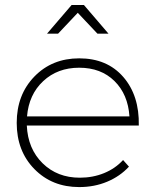

<svg xmlns="http://www.w3.org/2000/svg" viewBox="-20 -759 629 780"><path d="M295.9 -707 215.8 -622.1H170.9L271 -738.8H320.8L420.9 -622.1H376ZM301.8 -522Q415 -522 480.7 -446.5Q546.4 -371.1 543.9 -249H88.9Q93.3 -154.3 153.1 -95.7Q212.9 -37.1 304.2 -37.1Q357.4 -37.1 402.8 -55.7Q448.2 -74.2 480 -108.9L503.9 -82Q467.3 -42.5 415.3 -20.8Q363.3 1 301.8 1Q191.4 1 119.6 -72.3Q47.9 -145.5 47.9 -259.8Q47.9 -374 119.6 -448Q191.4 -522 301.8 -522ZM89.8 -286.1H505.9Q500 -375.5 445.1 -429.7Q390.1 -483.9 301.8 -483.9Q213.9 -483.9 155.5 -429.4Q97.2 -375 89.8 -286.1Z"/></svg>

Font: Montserrat-Arabic ExtraLight
Style: Regular
Weight: 275
Designer: Mohamed Gaber
Foundry: Kief Type Foundry
Version: Version 5.008;PS 005.008;hotconv 1.0.88;makeotf.lib2.5.64775